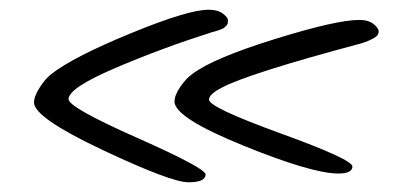

<svg xmlns="http://www.w3.org/2000/svg" viewBox="-20 -515 822 395"><path d="M719 -474Q738 -474 748.5 -465.5Q759 -457 759 -450.5Q759 -444 754 -440Q749 -436 740 -432Q731 -428 724 -426Q488 -363 435 -334Q410 -321 410 -310Q410 -294 557.5 -240.5Q705 -187 705 -172.5Q705 -158 676 -158Q622 -158 480.5 -215.5Q339 -273 339 -306Q339 -319 351 -336.5Q363 -354 376 -363Q418 -395 545 -434.5Q672 -474 719 -474ZM409 -495Q428 -495 438.5 -487Q449 -479 449 -473.5Q449 -468 448 -465.5Q447 -463 444.5 -461Q442 -459 440.5 -457.5Q439 -456 434.5 -454.5Q430 -453 427.5 -452Q425 -451 419 -449.5Q413 -448 411 -447Q313 -416 217 -375Q121 -334 121 -311Q121 -294 262 -231.5Q403 -169 403 -156Q403 -140 367.5 -140Q332 -140 191 -206.5Q50 -273 50 -304Q50 -317 62 -335.5Q74 -354 86 -363Q131 -398 249 -446.5Q367 -495 409 -495Z"/></svg>

Font: Kalam Light
Style: Regular
Weight: 300
Version: Version 2.001;PS 1.0;hotconv 1.0.79;makeotf.lib2.5.61930; tt